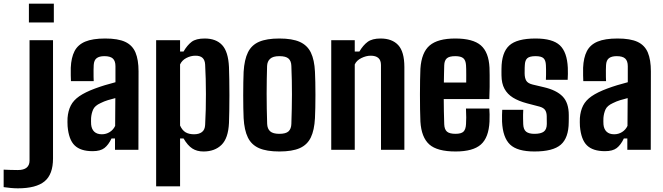

<svg xmlns="http://www.w3.org/2000/svg" viewBox="-112 -820 3630 1051"><path d="M46.2 -696.9V-800H182.7V-696.9ZM-14.2 210.9Q-31.5 210.9 -52.7 209Q-73.8 207.1 -92 204.3V108.7Q-77.5 109.3 -54.9 110.1Q-32.2 110.8 -14.5 110.8Q17.8 110.8 33.8 97.6Q49.7 84.3 49.7 59.5V-600H178.2V47.5Q178.2 134.7 131.8 172.8Q85.4 210.9 -14.2 210.9Z M395 7.5Q329.1 7.5 296.7 -24Q264.2 -55.4 258 -129.1Q257.5 -138.9 257.3 -151.8Q257.2 -164.8 257.7 -174.2Q260.8 -213.6 275.5 -242.3Q290.1 -271 321.9 -293.1Q353.8 -315.2 407.4 -335.2Q435.5 -345.6 461.8 -353.6Q488.1 -361.5 520 -369.9V-457.5Q520 -486.3 505.8 -499.5Q491.6 -512.6 459.4 -512.6Q431.4 -512.6 417 -501.5Q402.5 -490.3 401 -464Q400.3 -455.3 400.1 -436.5Q399.8 -417.6 400.2 -399.2Q400.5 -380.8 401 -375.8H276.4Q275.9 -386 275.4 -407.4Q274.9 -428.8 275.4 -449.2Q277.8 -504.6 296 -540Q314.3 -575.4 354.7 -592.3Q395.1 -609.2 463.8 -609.2Q534 -609.2 573.5 -590.8Q612.9 -572.3 629.7 -532.5Q646.4 -492.7 646.4 -429.1L645.7 0H517.5V-62.2H498.5Q481.8 -26.9 459.6 -9.7Q437.4 7.5 395 7.5ZM445.4 -85Q469.3 -85 488.8 -97.3Q508.3 -109.6 518.3 -130.8L519.3 -283Q499.8 -278.3 478.9 -271.9Q458.1 -265.5 438.7 -255.8Q407.2 -241.6 397.8 -220.4Q388.5 -199.1 386.6 -174.2Q386.3 -161.4 386.3 -155.2Q386.4 -148.9 386.9 -138.3Q389.4 -112.8 404.2 -98.9Q419.1 -85 445.4 -85Z M742.7 200V-600H873.7V-538H892.7Q913 -572.7 937 -591Q960.9 -609.2 1008.5 -609.2Q1070.7 -609.2 1104.1 -573.2Q1137.5 -537.2 1141.4 -453.1Q1142.4 -426.8 1143.1 -385.6Q1143.8 -344.4 1143.8 -299.3Q1143.8 -254.2 1143.1 -213.5Q1142.4 -172.9 1141.4 -146.9Q1137.5 -63.3 1100.6 -27.1Q1063.6 9.2 1001.8 9.2Q966 9.2 940.6 -7.2Q915.2 -23.7 892.7 -62.2H873.7V200ZM950.4 -85Q977.8 -85 993.7 -97.4Q1009.6 -109.7 1010.9 -136.1Q1013.4 -178.3 1014.3 -220.8Q1015.2 -263.2 1015.2 -305.5Q1015.1 -347.8 1014.1 -388.5Q1013.1 -429.3 1010.9 -466.9Q1009.6 -490.9 996.9 -503Q984.2 -515.1 957.8 -515.1Q932.1 -515.1 908 -502.5Q884 -489.9 873.7 -467.3V-132.8Q885.4 -107 903.6 -96Q921.8 -85 950.4 -85Z M1417.1 9.2Q1347.6 9.2 1306 -9Q1264.3 -27.3 1244.8 -67.5Q1225.2 -107.6 1221.6 -173.4Q1220.5 -196 1219.9 -228.9Q1219.3 -261.7 1219.3 -298.5Q1219.3 -335.3 1219.9 -369.3Q1220.5 -403.4 1221.6 -427.2Q1225.6 -493.6 1245.3 -533.6Q1265.1 -573.6 1306.5 -591.4Q1347.9 -609.2 1417.1 -609.2Q1488 -609.2 1529.2 -590.6Q1570.5 -572 1589.8 -532Q1609.1 -492 1612.1 -427.2Q1613.2 -404 1614 -370.5Q1614.7 -336.9 1614.7 -300.7Q1614.7 -264.4 1614 -231.1Q1613.2 -197.9 1612.1 -173.4Q1608.7 -107.6 1589.4 -67.5Q1570 -27.3 1528.7 -9Q1487.5 9.2 1417.1 9.2ZM1417.1 -87.4Q1453 -87.4 1467.6 -101.2Q1482.2 -115.1 1482.9 -141.9Q1484.4 -186.4 1485.2 -225.7Q1486 -265.1 1486.1 -302.6Q1486.2 -340.2 1485.4 -378.6Q1484.5 -417 1482.9 -459Q1482.2 -486 1467.5 -499.3Q1452.8 -512.6 1417.1 -512.6Q1382.5 -512.6 1366.8 -498.3Q1351 -484.1 1350 -458.6Q1348.9 -424.5 1348.3 -386.5Q1347.6 -348.4 1347.6 -307.8Q1347.5 -267.1 1348.3 -225.4Q1349.1 -183.6 1350.4 -142.1Q1351.5 -114.8 1367 -101.1Q1382.5 -87.4 1417.1 -87.4Z M1701.2 0V-600H1829.9V-538H1855.3Q1875.7 -572.6 1900.6 -590.9Q1925.4 -609.2 1971.2 -609.2Q2034.4 -609.2 2067.9 -573Q2101.4 -536.8 2101.5 -453.1V0H1973.6L1973.4 -464.1Q1973.3 -490.4 1959 -502.7Q1944.7 -515.1 1917.2 -515.1Q1892.4 -515.1 1866.1 -502.2Q1839.9 -489.3 1829.9 -467.2V0Z M2381.9 9.2Q2281.1 9.2 2237.8 -29.5Q2194.6 -68.3 2189.3 -154.3Q2188 -181.4 2187.4 -220.8Q2186.8 -260.1 2186.8 -302.6Q2186.8 -345.1 2187.5 -382.7Q2188.2 -420.2 2189.3 -444Q2195.3 -533.1 2239.9 -571.1Q2284.5 -609.2 2380.1 -609.2Q2476.7 -609.2 2520.1 -571.7Q2563.4 -534.2 2567.5 -449.2Q2568 -437.2 2568.3 -408.3Q2568.5 -379.5 2568.3 -344.1Q2568 -308.7 2566.5 -277.8H2317Q2317 -245.2 2317.8 -211.1Q2318.5 -177 2319.7 -140Q2320.7 -111.6 2334.7 -99.5Q2348.7 -87.5 2381.4 -87.5Q2412.8 -87.5 2425.1 -99.5Q2437.5 -111.6 2439 -140.8Q2440 -155.9 2440.1 -176.8Q2440.2 -197.7 2438.7 -225.9H2566.5Q2567.5 -216.7 2568 -193.7Q2568.5 -170.8 2567.5 -154.3Q2563.3 -66.9 2520.3 -28.9Q2477.3 9.2 2381.9 9.2ZM2317.7 -368.1H2440Q2440.1 -388.4 2440.2 -408Q2440.2 -427.6 2439.9 -442.2Q2439.6 -456.9 2439 -462.9Q2437.4 -489.9 2424.1 -501.3Q2410.8 -512.6 2380.1 -512.6Q2347.2 -512.6 2334 -500.8Q2320.7 -489 2319.7 -462.9Q2319.2 -438.6 2318.5 -414.7Q2317.7 -390.8 2317.7 -368.1Z M2813.5 9.2Q2719.8 9.2 2680 -28.9Q2640.2 -67.1 2636.2 -154.2Q2635.7 -174 2636.1 -191.4Q2636.4 -208.8 2637.2 -218.8H2752.3Q2750.8 -189.8 2751.3 -171.7Q2751.7 -153.6 2752.1 -140Q2753.3 -110.8 2768.2 -99.1Q2783.1 -87.4 2813.5 -87.4Q2848.5 -87.4 2864.7 -99.5Q2880.9 -111.6 2881.2 -140.9Q2881.3 -154 2881.1 -158.6Q2880.9 -163.1 2880.9 -167.3Q2880.9 -171.5 2880.8 -183.6Q2880.5 -204.7 2872 -217.5Q2863.5 -230.3 2841.1 -236.5L2772.6 -254.4Q2726.5 -266.7 2696 -285.6Q2665.4 -304.6 2649.5 -334Q2633.5 -363.3 2633.1 -407.3Q2633 -417.9 2633 -426.4Q2633 -434.8 2633.1 -443.5Q2633.6 -532.2 2675.4 -570.7Q2717.2 -609.2 2819.7 -609.2Q2913 -609.2 2952.6 -572Q2992.3 -534.8 2996.2 -448.7Q2996.9 -438.3 2996.6 -415.3Q2996.2 -392.4 2995.4 -383H2876.2Q2876.8 -394.8 2877 -410.2Q2877.2 -425.6 2877 -440.2Q2876.8 -454.7 2876.3 -463.2Q2875.2 -490.2 2863 -501.4Q2850.8 -512.6 2819.7 -512.6Q2787.4 -512.6 2774.6 -501.4Q2761.8 -490.2 2760.8 -463.1Q2760.6 -458.4 2760.1 -449.1Q2759.6 -439.9 2759.8 -418.8Q2760 -393.3 2768.5 -378.6Q2776.9 -363.9 2803.2 -357.3L2864.9 -342.7Q2933.8 -326.8 2967.6 -292.2Q3001.5 -257.5 3001.5 -189.9Q3001.5 -179.9 3001.5 -170.7Q3001.4 -161.4 3001.2 -150.8Q3000.6 -65.3 2957.8 -28Q2915.1 9.2 2813.5 9.2Z M3199.5 7.5Q3133.6 7.5 3101.2 -24Q3068.7 -55.4 3062.5 -129.1Q3062 -138.9 3061.8 -151.8Q3061.7 -164.8 3062.2 -174.2Q3065.3 -213.6 3080 -242.3Q3094.6 -271 3126.4 -293.1Q3158.3 -315.2 3211.9 -335.2Q3240 -345.6 3266.3 -353.6Q3292.6 -361.5 3324.5 -369.9V-457.5Q3324.5 -486.3 3310.3 -499.5Q3296.1 -512.6 3263.9 -512.6Q3235.9 -512.6 3221.5 -501.5Q3207 -490.3 3205.5 -464Q3204.8 -455.3 3204.6 -436.5Q3204.3 -417.6 3204.7 -399.2Q3205 -380.8 3205.5 -375.8H3080.9Q3080.4 -386 3079.9 -407.4Q3079.4 -428.8 3079.9 -449.2Q3082.3 -504.6 3100.5 -540Q3118.8 -575.4 3159.2 -592.3Q3199.6 -609.2 3268.3 -609.2Q3338.5 -609.2 3378 -590.8Q3417.4 -572.3 3434.2 -532.5Q3450.9 -492.7 3450.9 -429.1L3450.2 0H3322V-62.2H3303Q3286.3 -26.9 3264.1 -9.7Q3241.9 7.5 3199.5 7.5ZM3249.9 -85Q3273.8 -85 3293.3 -97.3Q3312.8 -109.6 3322.8 -130.8L3323.8 -283Q3304.3 -278.3 3283.4 -271.9Q3262.6 -265.5 3243.2 -255.8Q3211.7 -241.6 3202.3 -220.4Q3193 -199.1 3191.1 -174.2Q3190.8 -161.4 3190.8 -155.2Q3190.9 -148.9 3191.4 -138.3Q3193.9 -112.8 3208.7 -98.9Q3223.6 -85 3249.9 -85Z"/></svg>

Font: Big Shoulders Thin
Style: Regular
Weight: 100
Version: Version 2.002